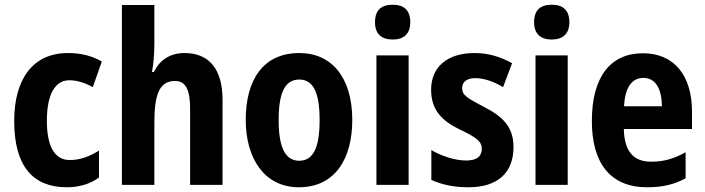

<svg xmlns="http://www.w3.org/2000/svg" viewBox="-20 -781 2979 811"><path d="M262 10C315 10 361 -4 398 -31V-145C359 -120 318 -105 275 -105C212 -105 178 -160 178 -271C178 -383 213 -442 273 -442C306 -442 339 -431 372 -413L410 -521C371 -544 324 -557 267 -557C119 -557 40 -447 40 -270C40 -79 119 10 262 10Z M632 -596V-760H495V0H632V-261C632 -381 652 -439 720 -439C764 -439 783 -402 783 -322V0H920V-360C920 -490 862 -557 760 -557C701 -557 656 -530 630 -477H622C628 -510 632 -550 632 -596Z M1468 -274C1468 -456 1379 -557 1245 -557C1092 -557 1018 -445 1018 -274C1018 -112 1097 10 1242 10C1398 10 1468 -114 1468 -274ZM1157 -274C1157 -388 1183 -445 1244 -445C1305 -445 1330 -387 1330 -274C1330 -161 1305 -102 1244 -102C1183 -102 1157 -162 1157 -274Z M1639 -761C1591 -761 1564 -739 1564 -687C1564 -637 1592 -614 1639 -614C1684 -614 1713 -637 1713 -687C1713 -738 1686 -761 1639 -761ZM1706 -547H1570V0H1706Z M2149 -160C2149 -247 2101 -290 2025 -329C1949 -369 1932 -380 1932 -409C1932 -435 1952 -451 1988 -451C2026 -451 2068 -435 2105 -413L2143 -514C2092 -542 2042 -557 1984 -557C1872 -557 1801 -500 1801 -402C1801 -319 1844 -272 1920 -235C1999 -198 2015 -181 2015 -152C2015 -120 1993 -103 1949 -103C1901 -103 1845 -122 1802 -147V-21C1849 0 1899 10 1959 10C2082 10 2149 -51 2149 -160Z M2311 -761C2263 -761 2236 -739 2236 -687C2236 -637 2264 -614 2311 -614C2356 -614 2385 -637 2385 -687C2385 -738 2358 -761 2311 -761ZM2378 -547H2242V0H2378Z M2696 -556C2558 -556 2480 -456 2480 -270C2480 -92 2558 10 2713 10C2779 10 2829 -2 2876 -28V-138C2826 -110 2783 -98 2730 -98C2654 -98 2617 -144 2615 -236H2903V-309C2903 -463 2827 -556 2696 -556ZM2698 -452C2749 -452 2775 -406 2776 -332H2616C2620 -415 2651 -452 2698 -452Z"/></svg>

Font: Noto Sans Hebrew Condensed
Style: Bold
Weight: 700
Width: 3
Designer: Monotype Design Team
Foundry: Monotype Imaging Inc.
Version: Version 2.004